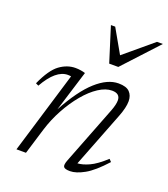

<svg xmlns="http://www.w3.org/2000/svg" viewBox="-127 -761 757 863"><g transform="rotate(20 252.0 -330.0)"><path d="M42 -302.5 28.5 -309Q61.5 -382.5 97.2 -408.5Q133 -434.5 172.5 -434.5Q185.5 -434.5 198 -432.5Q210.5 -430.5 219.5 -427.5L159 -232Q215.5 -336.5 270.8 -386Q326 -435.5 378 -435.5Q415.5 -435.5 431.5 -419Q447.5 -402.5 447.5 -375Q447.5 -345 429.5 -299L326.5 -34.5Q350 -35.5 381.5 -49.8Q413 -64 455.5 -103L466.5 -91.5Q414 -33.5 374.8 -11.8Q335.5 10 307 10Q281 10 275.8 1Q270.5 -8 280 -32L388.5 -311Q400.5 -342.5 400.5 -362Q400.5 -395 361.5 -395Q331.5 -395 298 -373.2Q264.5 -351.5 232.5 -313.2Q200.5 -275 173.8 -226Q147 -177 130.5 -123L93 0H47.5L166 -392Q163.5 -392.5 160 -393Q156.5 -393.5 150.5 -393.5Q93.5 -393.5 42 -302.5ZM504 -670 351 -504.5H307.5L255.5 -670H276L340.5 -556.5L476 -670Z"/></g></svg>

Font: Newsreader Text Light
Style: Italic
Weight: 300
Italic angle: -17°
Designer: Hugues Gentile
Foundry: Production Type
Version: Version 1.001